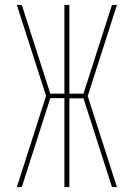

<svg xmlns="http://www.w3.org/2000/svg" viewBox="-20 -755 540 775"><path d="M452 0H432L317 -358H260V0H240V-359H183L68 0H48L166 -368L48 -735H68L183 -377H240V-735H260V-377H317L432 -735H452L334 -367Z"/></svg>

Font: Iosevka Curly Thin
Style: Regular
Weight: 100
Monospace: yes
Designer: Belleve Invis
Foundry: Belleve Invis
Version: Version 22.1.2; ttfautohint (v1.8.4)